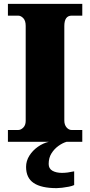

<svg xmlns="http://www.w3.org/2000/svg" viewBox="-20 -734 466 994"><path d="M21 0V-61H74Q88 -61 100.5 -73.5Q113 -86 113 -108V-600Q113 -627 100.5 -640Q88 -653 74 -653H21V-714H406V-653H351Q313 -653 313 -599V-110Q313 -88 324.5 -74.5Q336 -61 351 -61H406V0ZM273 240Q194 240 154.5 213.5Q115 187 115 130Q115 99 132 72Q149 45 176 26Q203 7 233 0H325Q304 6 282.5 21.5Q261 37 246.5 60Q232 83 232 115Q232 139 251.5 150Q271 161 301 161Q315 161 330.5 159Q346 157 364 153V224Q354 229 336.5 232.5Q319 236 301.5 238Q284 240 273 240Z"/></svg>

Font: Noto Serif Sinhala Black
Style: Regular
Weight: 900
Designer: Jelle Bosma - Monotype Design Team
Foundry: Monotype Imaging Inc.
Version: Version 2.007; ttfautohint (v1.8.4.7-5d5b)